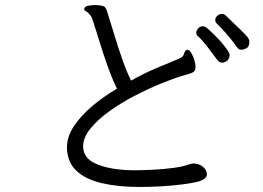

<svg xmlns="http://www.w3.org/2000/svg" viewBox="-20 -740 1040 760"><path d="M744 -93Q767 -93 783 -80Q799 -67 799 -50Q799 -31 764 -21Q741 -15 701.5 -10Q662 -5 617.5 -2.5Q573 0 533 0Q447 0 383 -15Q319 -30 283 -63.5Q247 -97 245 -153V-156Q245 -199 272.5 -240.5Q300 -282 345 -320Q390 -358 443 -389Q423 -430 406 -478Q389 -526 374 -575Q359 -624 345 -666Q344 -671 339 -677.5Q334 -684 331 -687Q327 -692 320 -695.5Q313 -699 313 -704Q313 -705 313.5 -705.5Q314 -706 314 -707Q317 -715 330 -717.5Q343 -720 361 -720Q378 -719 388.5 -716Q399 -713 404 -694Q417 -654 432.5 -602.5Q448 -551 465 -502.5Q482 -454 499 -421Q549 -449 594.5 -468.5Q640 -488 694 -510Q705 -515 708.5 -527.5Q712 -540 720 -543H722Q730 -543 737.5 -530Q745 -517 749.5 -501Q754 -485 754 -475Q754 -460 745 -454.5Q736 -449 706 -441Q668 -430 616.5 -409Q565 -388 511.5 -360Q458 -332 412 -299Q366 -266 337.5 -230.5Q309 -195 309 -160V-158Q311 -114 357 -93Q403 -72 475 -67Q480 -67 489 -66.5Q498 -66 508 -66Q539 -66 583 -68Q627 -70 667.5 -75.5Q708 -81 730 -90ZM937 -543Q925 -543 919 -552Q900 -579 877.5 -605Q855 -631 839 -646Q832 -652 832 -660Q832 -670 840 -677.5Q848 -685 858 -685Q867 -685 874 -678Q915 -639 935 -619.5Q955 -600 961 -591.5Q967 -583 967 -576Q967 -554 954.5 -548.5Q942 -543 937 -543ZM880 -500Q877 -498 871.5 -495Q866 -492 860 -492Q848 -492 840 -503Q818 -533 799 -557.5Q780 -582 762 -598Q757 -603 757 -610Q757 -619 764.5 -627.5Q772 -636 783 -636Q791 -636 798 -630Q809 -621 824.5 -606Q840 -591 854.5 -574.5Q869 -558 879 -543.5Q889 -529 889 -522Q889 -511 880 -500Z"/></svg>

Font: Moon Stars Kai T HW
Style: Regular
Weight: 400
Designer: GuiWonder
Version: Version 1.101